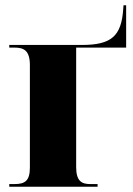

<svg xmlns="http://www.w3.org/2000/svg" viewBox="-20 -706 503 726"><path d="M15 0H349V-10H321C289 -10 268 -21 268 -74V-526H457V-686H447L446 -672C439 -569 401 -536 289 -536H15V-526H35C69 -526 93 -516 93 -460V-72C93 -22 74 -10 35 -10H15Z"/></svg>

Font: Noto Serif Display ExtraBold
Style: Regular
Weight: 800
Designer: Monotype Design Team
Foundry: Monotype Imaging Inc.
Version: Version 2.009